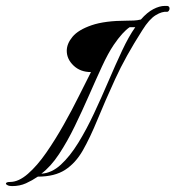

<svg xmlns="http://www.w3.org/2000/svg" viewBox="-105 -463 594 650"><path d="M-64 167Q-74 167 -79.5 164Q-85 161 -85 159Q-85 153 -71 153Q-42 153 -10.5 125.5Q21 98 51.5 54Q82 10 110.5 -40.5Q139 -91 162.5 -138.5Q186 -186 203 -219Q167 -219 144 -241Q121 -263 121 -291Q121 -315 140.5 -338.5Q160 -362 205 -377.5Q250 -393 325 -393Q336 -393 348 -393.5Q360 -394 372 -397Q393 -421 414 -432Q435 -443 453 -443H461Q469 -442 469 -434Q469 -430 466.5 -426.5Q464 -423 461 -423Q444 -425 422 -411.5Q400 -398 377 -361Q320 -272 285 -195.5Q250 -119 225 -58Q200 3 175.5 46Q151 89 115.5 112Q80 135 23 135Q4 148 -17 157.5Q-38 167 -64 167ZM35 125Q70 123 101 94.5Q132 66 160 20.5Q188 -25 213.5 -79.5Q239 -134 262.5 -189Q286 -244 308.5 -292Q331 -340 353 -371H334Q310 -355 280 -311Q261 -283 240 -237.5Q219 -192 196 -139.5Q173 -87 148 -35.5Q123 16 95 58.5Q67 101 35 125Z"/></svg>

Font: Sassy Frass
Style: Regular
Weight: 400
Designer: Robert E. Leuschke
Foundry: Robert E. Leuschke
Version: Version 1.010; ttfautohint (v1.8.3)